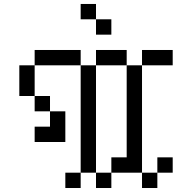

<svg xmlns="http://www.w3.org/2000/svg" viewBox="-20 -943 886 963"><path d="M153.8 -307.7H230.8V-230.8H153.8ZM230.8 -307.7H307.7V-230.8H230.8ZM230.8 -384.6H307.7V-307.7H230.8ZM153.8 -461.5H230.8V-384.6H153.8ZM76.9 -538.5H153.8V-461.5H76.9ZM76.9 -615.4H153.8V-538.5H76.9ZM153.8 -692.3H230.8V-615.4H153.8ZM230.8 -692.3H307.7V-615.4H230.8ZM384.6 -538.5H461.5V-461.5H384.6ZM384.6 -461.5H461.5V-384.6H384.6ZM384.6 -384.6H461.5V-307.7H384.6ZM384.6 -307.7H461.5V-230.8H384.6ZM384.6 -230.8H461.5V-153.8H384.6ZM461.5 -76.9H538.5V0H461.5ZM538.5 -153.8H615.4V-76.9H538.5ZM615.4 -153.8H692.3V-76.9H615.4ZM692.3 -76.9H769.2V0H692.3ZM615.4 -230.8H692.3V-153.8H615.4ZM615.4 -307.7H692.3V-230.8H615.4ZM615.4 -384.6H692.3V-307.7H615.4ZM615.4 -461.5H692.3V-384.6H615.4ZM615.4 -538.5H692.3V-461.5H615.4ZM384.6 -153.8H461.5V-76.9H384.6ZM307.7 -76.9H384.6V0H307.7ZM769.2 -153.8H846.2V-76.9H769.2ZM692.3 -692.3H769.2V-615.4H692.3ZM769.2 -692.3H846.2V-615.4H769.2ZM461.5 -692.3H538.5V-615.4H461.5ZM538.5 -692.3H615.4V-615.4H538.5ZM615.4 -615.4H692.3V-538.5H615.4ZM384.6 -615.4H461.5V-538.5H384.6ZM307.7 -692.3H384.6V-615.4H307.7ZM461.5 -846.2H538.5V-769.2H461.5ZM384.6 -923.1H461.5V-846.2H384.6Z"/></svg>

Font: Jacquarda Bastarda 9
Style: Regular
Weight: 400
Designer: Sarah Cadigan-Fried
Version: Version 1.000; ttfautohint (v1.8.4.7-5d5b)